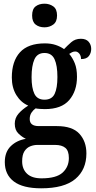

<svg xmlns="http://www.w3.org/2000/svg" viewBox="-20 -782 519 1040"><path d="M203 238Q104 238 55 201Q6 164 6 96Q6 41 38.5 9.5Q71 -22 120 -30Q99 -40 79.5 -59Q60 -78 60 -112Q60 -143 80.5 -166.5Q101 -190 133 -210Q93 -227 68.5 -267Q44 -307 44 -362Q44 -450 88 -498.5Q132 -547 223 -547Q256 -547 281.5 -538.5Q307 -530 327 -516Q344 -534 365.5 -553Q387 -572 418 -572Q446 -572 460 -556Q474 -540 474 -517Q474 -495 461.5 -478.5Q449 -462 419 -462Q419 -480 409.5 -491.5Q400 -503 388 -503Q378 -503 370 -499Q362 -495 355 -490Q373 -469 385 -439.5Q397 -410 397 -366Q397 -289 355 -240Q313 -191 223 -191Q213 -191 197 -192Q181 -193 173 -195Q161 -187 151 -172.5Q141 -158 141 -137Q141 -99 190 -99H288Q372 -99 410 -57.5Q448 -16 448 49Q448 137 388 187.5Q328 238 203 238ZM221 -242Q261 -242 276 -273.5Q291 -305 291 -365Q291 -427 275.5 -461Q260 -495 221 -495Q182 -495 166.5 -460.5Q151 -426 151 -364Q151 -305 166.5 -273.5Q182 -242 221 -242ZM205 184Q285 184 319 153Q353 122 353 74Q353 35 334 19Q315 3 278 3H182Q163 3 144 10.5Q125 18 112.5 37Q100 56 100 92Q100 134 126.5 159Q153 184 205 184ZM221 -634Q192 -634 173 -649Q154 -664 154 -698Q154 -733 173 -747.5Q192 -762 221 -762Q248 -762 268.5 -747.5Q289 -733 289 -698Q289 -664 268.5 -649Q248 -634 221 -634Z"/></svg>

Font: Noto Serif Thai Condensed SemiBold
Style: Regular
Weight: 600
Width: 3
Designer: Monotype Design Team
Foundry: Monotype Imaging Inc.
Version: Version 2.002; ttfautohint (v1.8.4.7-5d5b)